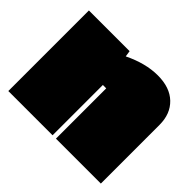

<svg xmlns="http://www.w3.org/2000/svg" viewBox="-118 -649 807 807"><g transform="rotate(45 285.0 -245.5)"><path d="M256 -452Q336 -491 408 -491Q480 -491 520 -452.5Q560 -414 560 -349V0H293V-299H273V0H10V-479H252Z"/></g></svg>

Font: Passion One Black
Style: Regular
Weight: 900
Designer: Alejandro Lo Celso
Foundry: Fontstage
Version: Version 1.002